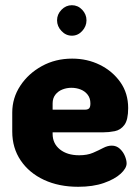

<svg xmlns="http://www.w3.org/2000/svg" viewBox="-20 -707 536 737"><path d="M280 10Q206 10 149 -16.5Q92 -43 59.5 -91Q27 -139 27 -202V-275Q27 -331 58 -378Q89 -425 141 -453.5Q193 -482 257 -482Q315 -482 363.5 -458Q412 -434 442 -391.5Q472 -349 472 -292Q472 -247 457.5 -227.5Q443 -208 420.5 -203.5Q398 -199 375 -199H182V-193Q182 -156 210 -133.5Q238 -111 284 -111Q315 -111 337 -120.5Q359 -130 376 -139Q393 -148 409 -148Q427 -148 440 -136Q453 -124 459.5 -108Q466 -92 466 -80Q466 -61 443 -40Q420 -19 378.5 -4.5Q337 10 280 10ZM182 -286H306Q317 -286 322 -291Q327 -296 327 -310Q327 -330 316.5 -343.5Q306 -357 289.5 -363.5Q273 -370 254 -370Q236 -370 219.5 -363.5Q203 -357 192.5 -343.5Q182 -330 182 -310ZM256 -570Q233 -570 216 -588Q199 -606 199 -629Q199 -652 216 -669.5Q233 -687 256 -687Q279 -687 295.5 -669.5Q312 -652 312 -629Q312 -606 295.5 -588Q279 -570 256 -570Z"/></svg>

Font: Dosis ExtraLight ExtraBold
Style: Regular
Weight: 800
Version: Version 3.001; ttfautohint (v1.8.2)